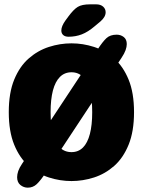

<svg xmlns="http://www.w3.org/2000/svg" viewBox="-20 -825 659 886"><path d="M518.5 -665Q537 -665 551 -654.2Q565 -643.5 565 -621.5Q565 -609 559.5 -593.5Q554 -578 541 -558.5L190 -26.5Q166.5 9 149.2 25Q132 41 108 41Q89.5 41 74.2 28.8Q59 16.5 59 -7.5Q59 -20.5 64.2 -35.8Q69.5 -51 82 -69.5L430.5 -597Q454 -633 471.2 -649Q488.5 -665 518.5 -665ZM310 10.5Q257 10.5 205.8 -6Q154.5 -22.5 112.5 -59.2Q70.5 -96 45.5 -157.2Q20.5 -218.5 20.5 -307.5Q20.5 -396.5 45.5 -457.5Q70.5 -518.5 112.5 -555.2Q154.5 -592 205.8 -608.5Q257 -625 310 -625Q362.5 -625 413.8 -608.5Q465 -592 506.8 -555.2Q548.5 -518.5 573.5 -457.5Q598.5 -396.5 598.5 -307.5Q598.5 -218.5 573.5 -157.2Q548.5 -96 506.8 -59.2Q465 -22.5 413.8 -6Q362.5 10.5 310 10.5ZM310 -123Q341.5 -123 362.8 -144.2Q384 -165.5 394.8 -206.8Q405.5 -248 405.5 -307.5Q405.5 -366.5 394.8 -407.5Q384 -448.5 362.8 -470Q341.5 -491.5 310 -491.5Q278 -491.5 256.5 -470Q235 -448.5 224.2 -407.5Q213.5 -366.5 213.5 -307.5Q213.5 -248 224.2 -206.8Q235 -165.5 256.5 -144.2Q278 -123 310 -123ZM296.5 -655.5Q280.5 -655.5 271.8 -663.2Q263 -671 263 -684Q263 -704 282 -730.5L294.5 -747.5Q319.5 -781.5 338.8 -793.2Q358 -805 396 -805H423.5Q444 -805 455.8 -794.5Q467.5 -784 467.5 -768.5Q467.5 -747 444 -726.5L416.5 -703.5Q386 -677.5 357.5 -666.5Q329 -655.5 296.5 -655.5Z"/></svg>

Font: Sono ExtraLight Monospace ExtraBold
Style: Regular
Weight: 800
Version: Version 2.112